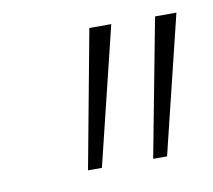

<svg xmlns="http://www.w3.org/2000/svg" viewBox="-43 -762 393 354"><g transform="rotate(-10 153.5 -585.0)"><path d="M218 -456H244L307 -714H267ZM96 -456H122L185 -714H144Z"/></g></svg>

Font: Noto Sans ExtraCondensed ExtraLight
Style: Italic
Weight: 200
Width: 2
Italic angle: -12°
Designer: Monotype Design Team
Foundry: Monotype Imaging Inc.
Version: Version 2.013